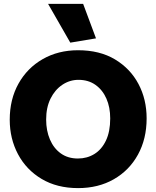

<svg xmlns="http://www.w3.org/2000/svg" viewBox="-20 -952 803 986"><path d="M381 14Q273 14 194 -33Q115 -80 72.5 -160Q30 -240 30 -337Q30 -442 75 -522.5Q120 -603 199.5 -648.5Q279 -694 381 -694Q492 -694 570.5 -647Q649 -600 691 -521Q733 -442 733 -344Q733 -239 688.5 -158Q644 -77 564.5 -31.5Q485 14 381 14ZM380 -138Q427 -138 464.5 -161Q502 -184 524 -230Q546 -276 546 -344Q546 -401 526.5 -445.5Q507 -490 470.5 -516Q434 -542 383 -542Q338 -542 300 -516.5Q262 -491 239.5 -445.5Q217 -400 217 -338Q217 -281 236.5 -235.5Q256 -190 292.5 -164Q329 -138 380 -138ZM341 -733 473 -755 407 -932H227Z"/></svg>

Font: Catamaran Thin Black
Style: Regular
Weight: 900
Version: Version 2.000